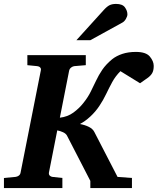

<svg xmlns="http://www.w3.org/2000/svg" viewBox="-37 -949 796 969"><path d="M738.8 -616.2Q738.8 -592.8 730.7 -579.3Q722.7 -565.9 707.3 -555.2Q691.9 -544.4 669.9 -528.8L570.8 -589.8Q545.9 -564.9 529.5 -534.9Q513.2 -504.9 498.5 -474.1Q483.9 -443.4 464.8 -415Q445.3 -385.3 418.5 -360.6Q391.6 -335.9 366.2 -323.2Q392.1 -318.4 411.6 -308.6Q431.2 -298.8 439 -283.2L556.2 -56.2L628.9 -50.8V0H418.9V-36.1L300.8 -265.1Q294.9 -275.4 281 -281.7Q267.1 -288.1 252 -291L210 -78.1Q208.5 -68.4 214.1 -62.7Q219.7 -57.1 228 -56.2L277.8 -50.8V0H-17.1V-50.8L41 -56.2Q50.3 -57.1 57.9 -62.7Q65.4 -68.4 66.9 -78.1L168.9 -592.8Q171.4 -602.5 165.8 -608.4Q160.2 -614.3 150.9 -615.2L101.1 -620.1V-670.9H396V-620.1L337.9 -615.2Q330.1 -614.3 322.3 -608.4Q314.5 -602.5 312 -592.8L265.1 -355Q304.2 -359.4 333.5 -380.9Q362.8 -402.3 383.8 -429.2Q406.2 -457 420.4 -485.4Q434.6 -513.7 447.8 -541.7Q460.9 -569.8 479.2 -596.9Q497.6 -624 528.8 -649.9Q550.3 -667 580.3 -677Q610.4 -687 648.9 -687Q699.7 -687 719.2 -663.6Q738.8 -640.1 738.8 -616.2ZM606 -876.5Q606 -866.7 598.4 -853.5Q590.8 -840.3 579.6 -834.5L418.9 -746.1H348.6L485.8 -897.5Q502.4 -916 515.6 -922.6Q528.8 -929.2 548.8 -929.2Q581.1 -929.2 593.5 -911.9Q606 -894.5 606 -876.5Z"/></svg>

Font: Charis
Style: Bold Italic
Weight: 700
Italic angle: -11°
Designer: Walt Agee, Miriam Martin, Annie Olsen, Victor Gaultney, Lorna Priest, Alan Ward, Bob Hallissy, Martin Hosken, Sharon Cor
Foundry: SIL Global
Version: Version 7.000